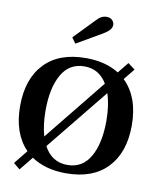

<svg xmlns="http://www.w3.org/2000/svg" viewBox="-106 -1064 977 1182"><g transform="rotate(10 383.0 -473.0)"><path d="M302 -786 277 -821 399 -947Q429 -982 463 -982Q487 -982 499.5 -969Q512 -956 512 -940Q512 -923 499.5 -908.5Q487 -894 462 -879ZM732 -350Q732 -181 641.5 -85.5Q551 10 383 10Q254 10 167 -49L98 36L58 3L127 -83Q34 -178 34 -350Q34 -519 124.5 -614.5Q215 -710 383 -710Q506 -710 590 -657L645 -725L689 -692L633 -623Q732 -527 732 -350ZM213 -190 524 -575Q475 -658 383 -658Q288 -658 240.5 -574Q193 -490 193 -350Q193 -261 213 -190ZM573 -350Q573 -448 549 -520L236 -134Q285 -42 383 -42Q477 -42 525 -126Q573 -210 573 -350Z"/></g></svg>

Font: Trirong Bold
Style: Regular
Weight: 700
Designer: Katatrad Team
Foundry: CadsonDemak
Version: Version 1.000